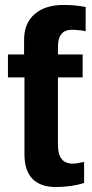

<svg xmlns="http://www.w3.org/2000/svg" viewBox="-20 -749 373 778"><path d="M320.8 -7.8Q271 8.8 205.1 8.8Q144.5 8.8 111.8 -24.2Q79.1 -57.1 79.1 -124V-435.5H12.2V-528.3H77.6V-587.4Q77.6 -654.8 120.4 -691.9Q163.1 -729 238.3 -729Q284.2 -729 327.1 -720.7V-622.6Q318.4 -625 300 -626.7Q281.7 -628.4 271.5 -628.4Q214.8 -628.4 214.8 -559.6V-528.3H314.9V-435.5H214.8V-161.1Q214.8 -85.9 274.9 -85.9Q289.6 -85.9 320.8 -92.8Z"/></svg>

Font: Arimo
Style: Bold
Weight: 700
Designer: Steve Matteson
Foundry: Monotype Imaging Inc.
Version: Version 1.33